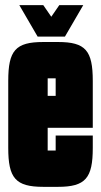

<svg xmlns="http://www.w3.org/2000/svg" viewBox="-20 -720 392 745"><path d="M303 -700H210L179 -655L148 -700H55L126 -578H232ZM196 -136H165V-224H340V-406C340 -524 312 -557 205 -557H148C40 -557 12 -524 12 -406V-146C12 -29 40 5 148 5H205C312 5 340 -29 340 -146V-194H196ZM196 -348H165V-416H196Z"/></svg>

Font: Queering Heavy
Style: Bold
Weight: 900
Designer: Adam Naccarato
Foundry: adamnac
Version: Version 2.000;hotconv 1.0.109;makeotfexe 2.5.65596